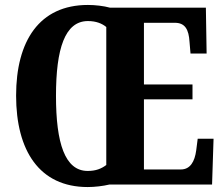

<svg xmlns="http://www.w3.org/2000/svg" viewBox="-20 -745 905 775"><path d="M334 10C362 10 396 6 421 0H836L842 -185H778L772 -138C766 -93 748 -61 710 -61H561V-344H757V-404H561V-653H686C727 -653 742 -626 745 -576L749 -529H814L811 -714H424C399 -721 364 -725 335 -725C139 -725 45 -580 45 -359C45 -137 139 10 334 10ZM334 -55C242 -55 206 -167 206 -358C206 -549 242 -660 335 -660C368 -660 392 -650 409 -636V-79C389 -64 367 -55 334 -55Z"/></svg>

Font: Noto Serif Devanagari ExtraCondensed ExtraBold
Style: Regular
Weight: 800
Width: 2
Designer: Universal Thirst, Indian Type Foundry and the Monotype Design Team
Foundry: Monotype Imaging Inc.
Version: Version 2.004